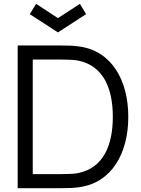

<svg xmlns="http://www.w3.org/2000/svg" viewBox="-20 -989 739 1009"><path d="M169.8 -968.8 284.4 -893.8 400 -968.8 432.3 -914.6 284.4 -818.8 136.5 -914.6ZM654.2 -375C654.2 -184.4 567.7 -28.1 395.8 -5.2C369.8 -1 335.4 0 300 0H72.9V-750H300C335.4 -750 369.8 -749 395.8 -744.8C567.7 -721.9 654.2 -565.6 654.2 -375ZM572.9 -375C572.9 -521.9 525 -643.8 389.6 -670.8C367.7 -675 332.3 -676 300 -676H152.1V-74H300C332.3 -74 367.7 -75 389.6 -79.2C525 -106.3 572.9 -228.1 572.9 -375Z"/></svg>

Font: Manrope3
Style: Regular
Weight: 400
Width: 4
Designer: Mikhail Sharanda
Foundry: Mikhail Sharanda
Version: Version 3.000;PS 003.000;hotconv 1.0.88;makeotf.lib2.5.64775